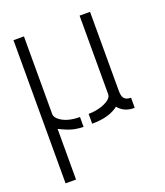

<svg xmlns="http://www.w3.org/2000/svg" viewBox="-128 -771 737 859"><g transform="rotate(-20 240.5 -342.0)"><path d="M36.1 0H85.9V-241.2Q129.9 -218.8 157.2 -213.9Q177.7 -210 198.2 -210V-256.8Q133.8 -256.8 99.6 -286.1Q86.9 -297.9 85.9 -309.6V-681.6H36.1ZM239.3 -210Q320.3 -210 365.2 -245.1Q389.6 -214.8 430.7 -211.9Q436.5 -211.9 442.4 -211.9V-259.8Q408.2 -259.8 403.3 -287.1Q401.4 -295.9 401.4 -309.6V-683.6H351.6V-309.6Q351.6 -285.2 304.7 -267.6Q273.4 -256.8 239.3 -256.8Z"/></g></svg>

Font: Post No Bills Colombo
Style: Regular
Weight: 500
Designer: Kosala Senevirathne, Siva Puranthara, Lasantha Premarathna, Tharique Azeez
Foundry: Mooniak
Version: Version 1.220 ; ttfautohint (v1.5)